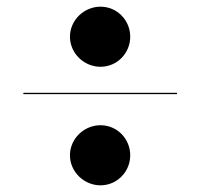

<svg xmlns="http://www.w3.org/2000/svg" viewBox="-20 -665 600 575"><path d="M189.5 -555C189.5 -505.5 231.5 -465 281 -465C330.5 -465 370 -505.5 370 -555C370 -604.5 330.5 -645 281 -645C231.5 -645 189.5 -604.5 189.5 -555ZM50 -387V-383H510V-387ZM189.5 -200C189.5 -150.5 231.5 -110 281 -110C330.5 -110 370 -150.5 370 -200C370 -249.5 330.5 -290 281 -290C231.5 -290 189.5 -249.5 189.5 -200Z"/></svg>

Font: Bodoni* 36pt Fatface
Style: Regular
Weight: 900
Version: Version 2.3